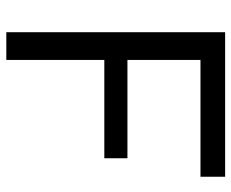

<svg xmlns="http://www.w3.org/2000/svg" viewBox="-84 -666 750 623"><g transform="rotate(90 291.5 -355.0)"><path d="M85 0V-710H554V-630H175V-393H494V-318H175V0Z"/></g></svg>

Font: IngvarSans
Style: Regular
Weight: 500
Version: Version 3.000